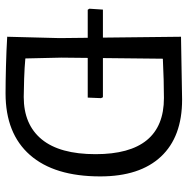

<svg xmlns="http://www.w3.org/2000/svg" viewBox="-12 -674 691 708"><g transform="rotate(90 334.0 -319.5)"><path d="M630 -343Q630 -174 551 -84Q472 6 324 6Q283 6 224.5 4.5Q166 3 116 0H115L120 -193L115 -641H116L347 -645Q484 -645 557 -567Q630 -489 630 -343ZM548 -326Q548 -578 341 -578Q278 -578 196 -574L192 -200L195 -67Q226 -64 269.5 -62.5Q313 -61 337 -61Q439 -61 493.5 -127.5Q548 -194 548 -326ZM341.4 -346 339.4 -297H15.5L11.6 -303L14.9 -353H338.1Z"/></g></svg>

Font: Alegreya Sans
Style: Regular
Weight: 400
Designer: Juan Pablo del Peral
Foundry: Huerta Tipografica
Version: Version 2.008; ttfautohint (v1.6)